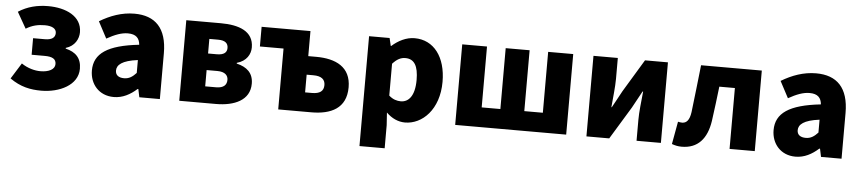

<svg xmlns="http://www.w3.org/2000/svg" viewBox="-45 -863 6058 1351"><g transform="rotate(5 2984.5 -188.0)"><path d="M252 14C380 14 510 -47 510 -163C510 -239 469 -279 398 -296V-301C462 -320 488 -373 488 -419C488 -533 374 -583 250 -583C174 -583 103 -566 40 -525L105 -411C149 -438 190 -447 238 -447C291 -447 319 -429 319 -399C319 -366 294 -349 246 -349H163V-232H255C310 -232 336 -217 336 -181C336 -143 293 -122 234 -122C196 -122 145 -134 100 -165L30 -53C105 0 175 14 252 14Z M764 14C827 14 880 -15 927 -57H932L944 0H1089V-323C1089 -501 1006 -583 859 -583C770 -583 689 -553 614 -508L676 -391C733 -423 780 -441 825 -441C883 -441 907 -414 911 -368C689 -344 595 -279 595 -159C595 -64 659 14 764 14ZM825 -124C788 -124 764 -140 764 -173C764 -213 800 -246 911 -260V-169C885 -141 861 -124 825 -124Z M1226 0H1485C1614 0 1724 -46 1724 -164C1724 -240 1678 -279 1606 -296V-301C1675 -320 1702 -371 1702 -418C1702 -533 1598 -569 1470 -569H1226ZM1399 -349V-452H1461C1512 -452 1532 -432 1532 -399C1532 -368 1511 -349 1461 -349ZM1399 -117V-232H1475C1529 -232 1551 -207 1551 -176C1551 -142 1531 -117 1476 -117Z M1925 0H2159C2297 0 2405 -49 2405 -198C2405 -342 2297 -392 2159 -392H2103V-569H1758V-430H1925ZM2103 -136V-261H2151C2207 -261 2234 -239 2234 -199C2234 -156 2207 -136 2151 -136Z M2517 207H2695V44L2689 -45C2727 -7 2773 14 2821 14C2943 14 3060 -98 3060 -294C3060 -469 2974 -583 2838 -583C2779 -583 2723 -554 2678 -514H2675L2662 -569H2517ZM2779 -132C2752 -132 2723 -140 2695 -165V-390C2725 -423 2752 -438 2785 -438C2848 -438 2877 -391 2877 -291C2877 -177 2833 -132 2779 -132Z M3175 0H3959V-569H3782V-139H3651V-569H3482V-139H3350V-569H3175Z M4102 0H4263L4403 -230C4421 -262 4449 -315 4468 -349H4472C4465 -279 4456 -204 4456 -148V0H4628V-569H4466L4327 -339C4310 -306 4280 -254 4262 -220H4259C4265 -289 4274 -365 4274 -421V-569H4102Z M4776 14C4889 14 4953 -58 4972 -185C4984 -266 4993 -349 5003 -430H5113V0H5291V-569H4862C4849 -458 4838 -345 4824 -235C4816 -176 4794 -155 4764 -155C4753 -155 4744 -157 4735 -159L4706 1C4728 9 4749 14 4776 14Z M5579 14C5642 14 5695 -15 5742 -57H5747L5759 0H5904V-323C5904 -501 5821 -583 5674 -583C5585 -583 5504 -553 5429 -508L5491 -391C5548 -423 5595 -441 5640 -441C5698 -441 5722 -414 5726 -368C5504 -344 5410 -279 5410 -159C5410 -64 5474 14 5579 14ZM5640 -124C5603 -124 5579 -140 5579 -173C5579 -213 5615 -246 5726 -260V-169C5700 -141 5676 -124 5640 -124Z"/></g></svg>

Font: Noto Sans CJK HK Black
Style: Regular
Weight: 900
Designer: Ryoko NISHIZUKA 西塚涼子 (kana, bopomofo & ideographs); Paul D. Hunt (Latin, Greek & Cyrillic); Sandoll Communications 산돌커뮤니
Foundry: Adobe
Version: Version 2.004;hotconv 1.0.118;makeotfexe 2.5.65603